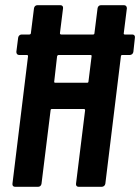

<svg xmlns="http://www.w3.org/2000/svg" viewBox="-20 -720 540 740"><path d="M490 -587H461C458 -587 456 -589 457 -592L469 -688C469 -695 465 -700 458 -700H369C362 -700 357 -695 356 -688L344 -592C344 -589 342 -587 339 -587H216C213 -587 211 -589 211 -592L223 -688C224 -695 220 -700 213 -700H124C117 -700 112 -695 111 -688L99 -592C99 -589 96 -587 93 -587H63C57 -587 51 -582 50 -575L43 -520C43 -513 47 -508 54 -508H84C87 -508 88 -506 88 -503L28 -12C27 -5 31 0 38 0H127C134 0 139 -5 140 -12L175 -295C175 -298 177 -300 180 -300H304C306 -300 308 -298 308 -295L273 -12C272 -5 276 0 283 0H372C379 0 385 -5 386 -12L446 -503C446 -506 448 -508 451 -508H480C487 -508 493 -513 494 -520L500 -575C501 -582 497 -587 490 -587ZM316 -401H193C190 -401 188 -403 189 -406L200 -503C201 -506 203 -508 206 -508H329C332 -508 334 -506 333 -503L321 -406C321 -403 319 -401 316 -401Z"/></svg>

Font: Barlow Condensed SemiBold
Style: Italic
Weight: 600
Width: 3
Italic angle: -7°
Designer: Jeremy Tribby
Foundry: Tribby Type
Version: Version 1.422;hotconv 1.0.109;makeotfexe 2.5.65596